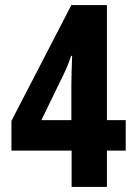

<svg xmlns="http://www.w3.org/2000/svg" viewBox="-20 -736 540 756"><path d="M401 0V-143H475V-263H401V-716H261L25 -260V-143H262V0ZM227 -436Q236 -454 244.5 -474Q253 -494 260 -516H264Q263 -486 262 -455Q261 -424 261 -404V-263H143Z"/></svg>

Font: Noto Sans Mono UI Condensed ExtraBold
Style: Regular
Weight: 800
Width: 3
Designer: Monotype Design team
Foundry: Monotype Imaging Inc.
Version: 1.000